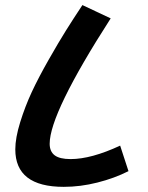

<svg xmlns="http://www.w3.org/2000/svg" viewBox="-20 -723 580 753"><path d="M230 9.8Q40 9.8 40 -137.2Q40 -182.1 59.3 -244.1Q78.6 -306.2 104.7 -362.3Q130.9 -418.5 170.9 -488.8Q210.9 -559.1 238.8 -603.5Q266.6 -647.9 303.2 -703.1L414.1 -650.9Q174.8 -278.8 174.8 -159.2Q174.8 -128.9 194.3 -114Q213.9 -99.1 256.8 -99.1Q337.9 -99.1 451.2 -151.9L483.9 -51.8Q428.7 -23.9 362.1 -7.1Q295.4 9.8 230 9.8Z"/></svg>

Font: FiraGO SemiBold
Style: Italic
Weight: 600
Italic angle: -8°
Designer: bBox Type GmbH
Foundry: bBox Type GmbH
Version: Version 1.001;PS 001.001;hotconv 1.0.88;makeotf.lib2.5.64775